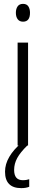

<svg xmlns="http://www.w3.org/2000/svg" viewBox="-20 -818 234 992"><path d="M99 -798Q118 -798 126.5 -785Q135 -772 135 -752Q135 -706 99 -706Q81 -706 71.5 -718.5Q62 -731 62 -752Q62 -772 71 -785Q80 -798 99 -798ZM125 -598V-66H71V-598ZM53 60Q53 113 98 113Q108 113 117 111.5Q126 110 131 108V147Q114 154 90 154Q6 154 6 69Q6 30 28 -7.5Q50 -45 88 -77L121 -66Q85 -31 69 -1.5Q53 28 53 60Z"/></svg>

Font: Noto Sans Malayalam UI ExtraCondensed Light
Style: Regular
Weight: 300
Width: 2
Designer: Jelle Bosma - Monotype Design Team
Foundry: Monotype Imaging Inc.
Version: Version 2.104; ttfautohint (v1.8.4.7-5d5b)